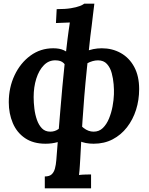

<svg xmlns="http://www.w3.org/2000/svg" viewBox="-20 -775 816 1050"><path d="M225 255V190Q250 190 262.5 178.5Q275 167 280.5 146.5Q286 126 288 100Q293 34 298.5 -33Q304 -100 309.5 -166.5Q315 -233 321 -299.5Q327 -366 334 -431Q341 -496 349 -559Q352 -579 355 -604.5Q358 -630 362 -652Q346 -651 323 -650.5Q300 -650 286 -649L290 -725Q337 -725 367.5 -730Q398 -735 416 -742Q434 -749 441 -755H496Q492 -724 488.5 -694Q485 -664 481.5 -634.5Q478 -605 474 -576Q464 -485 455.5 -403Q447 -321 441 -248Q435 -175 431 -112.5Q427 -50 424 1.5Q421 53 419 92Q418 106 416.5 132.5Q415 159 412 182Q428 180 448 179.5Q468 179 478 179V255ZM229 11Q162 11 117 -19.5Q72 -50 50 -102Q28 -154 28 -216Q28 -296 59.5 -363Q91 -430 146 -470.5Q201 -511 271 -511Q306 -511 328.5 -500.5Q351 -490 371 -470L350 -395Q343 -415 328 -430Q313 -445 284 -445Q247 -446 220 -418.5Q193 -391 178.5 -345Q164 -299 164 -244Q164 -214 168 -181Q172 -148 182 -119.5Q192 -91 209.5 -73Q227 -55 255 -55Q280 -55 299.5 -69Q319 -83 331 -103L350 -21Q324 -6 294 2.5Q264 11 229 11ZM492 11Q446 11 412.5 -4.5Q379 -20 356 -47L388 -126Q412 -95 437.5 -75Q463 -55 492 -55Q522 -55 542.5 -75Q563 -95 576 -126.5Q589 -158 595.5 -193Q602 -228 603 -259Q604 -283 601.5 -314Q599 -345 591 -375Q583 -405 565 -425Q547 -445 516 -445Q487 -445 455.5 -428Q424 -411 407 -383L373 -442Q405 -474 446.5 -492.5Q488 -511 537 -511Q594 -511 640.5 -485Q687 -459 714 -409Q741 -359 741 -288Q741 -228 724 -174.5Q707 -121 674.5 -79Q642 -37 596 -13Q550 11 492 11Z"/></svg>

Font: Lora Italic
Style: Italic
Weight: 400
Italic angle: -3°
Designer: Olga Karpushina, Alexei Vanyashin (Cyrillic)
Foundry: Cyreal
Version: Version 2.210; ttfautohint (v1.8.1.43-b0c9)